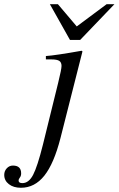

<svg xmlns="http://www.w3.org/2000/svg" viewBox="-144 -681 561 908"><path d="M397 -661 235 -492H187L92 -661H130L219 -556L360 -661ZM246 -438 142 -28Q111 93 65.5 150Q20 207 -45 207Q-80 207 -102 190Q-124 173 -124 146Q-124 128 -112 115Q-100 102 -83 102Q-44 102 -44 139Q-44 151 -50 158.5Q-56 166 -56 173Q-56 185 -38 185Q-8 185 12.5 146Q33 107 59 3L131 -289Q147 -354 147 -369Q147 -386 136.5 -393Q126 -400 99 -400H73V-416Q118 -419 242 -441Z"/></svg>

Font: STIX MathJax Latin
Style: Italic
Weight: 400
Italic angle: -16.33°
Designer: MicroPress Inc., with final additions and corrections provided by Coen Hoffman, Elsevier (retired)
Version: Version 1.1.1